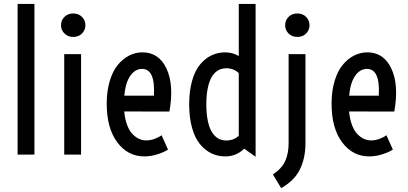

<svg xmlns="http://www.w3.org/2000/svg" viewBox="-20 -798 2108 991"><path d="M70.8 0V-777.8H157.7V0Z M403.3 -625.2Q385.7 -607.4 357.9 -607.4Q330.1 -607.4 312.5 -625.2Q294.9 -643.1 294.9 -668Q294.9 -692.9 312.5 -710.7Q330.1 -728.5 357.9 -728.5Q385.7 -728.5 403.3 -710.7Q420.9 -692.9 420.9 -668Q420.9 -643.1 403.3 -625.2ZM311.5 0V-518.6H398.4V0Z M725.1 9.3Q639.6 9.3 585.2 -63.7Q530.8 -136.7 530.8 -262.7Q530.8 -326.7 545.9 -378.2Q561 -429.7 586.9 -461.7Q612.8 -493.7 645.8 -510.7Q678.7 -527.8 715.3 -527.8Q800.3 -527.8 839.6 -443.6Q878.9 -359.4 854.5 -222.2L621.1 -222.7Q625 -182.1 636.5 -152.1Q647.9 -122.1 664.3 -105.5Q680.7 -88.9 698.2 -81.1Q715.8 -73.2 735.4 -73.2Q756.3 -73.2 778.6 -81.5Q800.8 -89.8 814 -100.1L847.2 -25.9Q824.2 -11.2 790.8 -1Q757.3 9.3 725.1 9.3ZM621.6 -304.2H774.4Q782.2 -442.4 713.4 -442.4Q677.2 -442.4 652.3 -406.5Q627.4 -370.6 621.6 -304.2Z M1142.6 9.3Q1104 9.3 1071 -6.6Q1038.1 -22.5 1012 -54.2Q985.8 -85.9 971.2 -138.4Q956.5 -190.9 956.5 -259.3Q956.5 -327.6 971.2 -380.1Q985.8 -432.6 1012 -464.4Q1038.1 -496.1 1071 -512Q1104 -527.8 1142.6 -527.8Q1179.7 -527.8 1212.4 -508.8V-777.8H1299.3V11.2L1240.2 -30.8Q1200.2 9.3 1142.6 9.3ZM1148.4 -72.8Q1185.1 -72.8 1212.4 -97.2V-420.9Q1185.1 -445.8 1148.4 -445.8Q1131.8 -445.8 1117.2 -440.4Q1102.5 -435.1 1089.1 -421.9Q1075.7 -408.7 1066.2 -387.9Q1056.6 -367.2 1050.8 -334.5Q1044.9 -301.8 1044.9 -259.3Q1044.9 -216.8 1050.8 -184.1Q1056.6 -151.4 1066.2 -130.6Q1075.7 -109.9 1089.1 -96.7Q1102.5 -83.5 1117.2 -78.1Q1131.8 -72.8 1148.4 -72.8Z M1560.1 -625.2Q1542.5 -607.4 1514.6 -607.4Q1486.8 -607.4 1469.2 -625.2Q1451.7 -643.1 1451.7 -668Q1451.7 -692.9 1469.2 -710.7Q1486.8 -728.5 1514.6 -728.5Q1542.5 -728.5 1560.1 -710.7Q1577.6 -692.9 1577.6 -668Q1577.6 -643.1 1560.1 -625.2ZM1388.7 102.5Q1434.1 72.3 1451.9 33.7Q1469.7 -4.9 1469.7 -60.1V-518.6H1556.6V-60.1Q1556.6 19.5 1527.3 77.6Q1498 135.7 1431.2 172.9Z M1885.7 9.3Q1800.3 9.3 1745.8 -63.7Q1691.4 -136.7 1691.4 -262.7Q1691.4 -326.7 1706.5 -378.2Q1721.7 -429.7 1747.6 -461.7Q1773.4 -493.7 1806.4 -510.7Q1839.4 -527.8 1876 -527.8Q1960.9 -527.8 2000.2 -443.6Q2039.6 -359.4 2015.1 -222.2L1781.7 -222.7Q1785.6 -182.1 1797.1 -152.1Q1808.6 -122.1 1825 -105.5Q1841.3 -88.9 1858.9 -81.1Q1876.5 -73.2 1896 -73.2Q1917 -73.2 1939.2 -81.5Q1961.4 -89.8 1974.6 -100.1L2007.8 -25.9Q1984.9 -11.2 1951.4 -1Q1918 9.3 1885.7 9.3ZM1782.2 -304.2H1935.1Q1942.9 -442.4 1874 -442.4Q1837.9 -442.4 1813 -406.5Q1788.1 -370.6 1782.2 -304.2Z"/></svg>

Font: Voltaire
Style: Regular
Weight: 400
Designer: Yvonne Schttler
Foundry: Yvonne Schttler
Version: Version 1.003